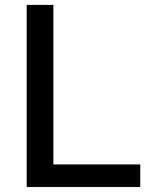

<svg xmlns="http://www.w3.org/2000/svg" viewBox="-20 -746 640 766"><path d="M86.5 -726.5H193V-90H539.5V0H86.5Z"/></svg>

Font: JuliaMono Medium
Style: Regular
Weight: 500
Monospace: yes
Designer: cormullion
Foundry: corm
Version: Version 0.054; ttfautohint (v1.8.4)